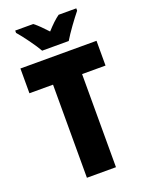

<svg xmlns="http://www.w3.org/2000/svg" viewBox="-169 -1010 837 1093"><g transform="rotate(-20 249.5 -463.5)"><path d="M170 -767H331C355 -808 405 -876 435 -913V-927H328C304 -910 279 -886 250 -854C221 -885 198 -909 174 -927H65V-913C95 -879 149 -805 170 -767ZM338 0V-564H480V-714H19V-564H162V0Z"/></g></svg>

Font: Noto Sans Condensed Black
Style: Regular
Weight: 900
Width: 3
Designer: Monotype Design Team
Foundry: Monotype Imaging Inc.
Version: Version 2.013